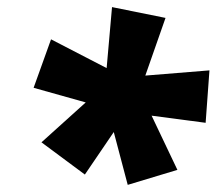

<svg xmlns="http://www.w3.org/2000/svg" viewBox="-20 -787 607 538"><path d="M443.8 -736.8 387.2 -575.2 566.9 -589.8 556.2 -442.9 404.8 -462.9 477.1 -311 337.9 -269 298.8 -417 217.8 -297.9 96.2 -388.2 220.2 -500 74.2 -541 123 -676.8 278.8 -596.2 293.9 -767.1Z"/></svg>

Font: TypoPRO Open Sans
Style: Italic
Weight: 800
Italic angle: -12°
Foundry: Ascender Corporation
Version: Version 1.10